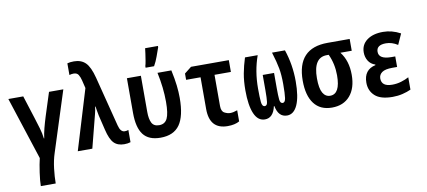

<svg xmlns="http://www.w3.org/2000/svg" viewBox="-84 -1091 3669 1651"><g transform="rotate(-10 1750.0 -266.0)"><path d="M285 240Q285 182 293.5 111Q302 40 321 -18L490 -546H365L300 -343Q284 -292 272 -245.5Q260 -199 255 -159H252Q247 -204 232.5 -252Q218 -300 203 -348L140 -546H10L188 1Q176 50 165.5 123.5Q155 197 155 240Z M980 2V-105Q967 -99 948 -99Q911 -99 896 -159L785 -594Q760 -692 722 -729.5Q684 -767 621 -767Q587 -767 563 -760V-658Q581 -664 600 -664Q630 -664 642.5 -643.5Q655 -623 662 -594L679 -524L520 0H647L722 -292Q726 -306 728.5 -321Q731 -336 733 -352H737Q740 -332 743.5 -311.5Q747 -291 751 -271L782 -142Q802 -57 834.5 -23.5Q867 10 925 10Q956 10 980 2Z M1293 -606Q1314 -643 1328.5 -684Q1343 -725 1356 -761V-772H1244Q1243 -759 1238.5 -727.5Q1234 -696 1229 -665Q1224 -634 1219 -620V-606ZM1463 -300Q1463 -351 1456.5 -408.5Q1450 -466 1433 -545H1312Q1341 -409 1341 -287Q1341 -185 1320 -142Q1299 -99 1249 -99Q1202 -99 1184.5 -133.5Q1167 -168 1167 -229V-545H1045V-242Q1045 -114 1092 -52.5Q1139 9 1242 9Q1357 9 1410 -66Q1463 -141 1463 -300Z M1931 -12V-109Q1895 -96 1869 -96Q1845 -96 1818.5 -110Q1792 -124 1792 -171V-443H1935V-546H1605L1544 -498V-443H1670V-166Q1670 11 1828 11Q1892 11 1931 -12Z M2248 -89H2252Q2271 10 2347 10Q2406 10 2438 -61.5Q2470 -133 2470 -267Q2470 -413 2425 -545H2312Q2339 -458 2349.5 -400Q2360 -342 2360 -262Q2360 -178 2354.5 -140.5Q2349 -103 2328 -103Q2306 -103 2302.5 -138Q2299 -173 2299 -237V-370H2200V-237Q2200 -167 2196 -135Q2192 -103 2172 -103Q2148 -103 2144 -144Q2140 -185 2140 -262Q2140 -414 2187 -545H2076Q2054 -476 2042 -411Q2030 -346 2030 -265Q2030 -133 2061 -61.5Q2092 10 2153 10Q2226 10 2248 -89Z M2954 -239Q2954 -362 2891 -442H2990V-545H2797Q2530 -545 2530 -261Q2530 -131 2583.5 -60.5Q2637 10 2739 10Q2840 10 2897 -56Q2954 -122 2954 -239ZM2654 -260Q2654 -442 2772 -442H2789Q2829 -356 2829 -256Q2829 -93 2741 -93Q2700 -93 2677 -132.5Q2654 -172 2654 -260Z M3429 -25V-133Q3400 -117 3362 -105.5Q3324 -94 3283 -94Q3190 -94 3190 -164Q3190 -197 3217.5 -217Q3245 -237 3309 -237H3350V-329H3317Q3207 -329 3207 -394Q3207 -454 3290 -454Q3342 -454 3392 -422L3434 -515Q3360 -555 3282 -555Q3194 -555 3141.5 -516Q3089 -477 3089 -409Q3089 -369 3109 -336Q3129 -303 3169 -290V-285Q3066 -262 3066 -149Q3066 -79 3114.5 -34.5Q3163 10 3269 10Q3314 10 3355.5 0Q3397 -10 3429 -25Z"/></g></svg>

Font: Noto Sans Mono UI Condensed
Style: Bold
Weight: 700
Width: 3
Designer: Monotype Design team
Foundry: Monotype Imaging Inc.
Version: 1.000